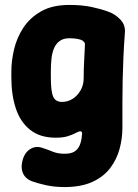

<svg xmlns="http://www.w3.org/2000/svg" viewBox="-20 -539 561 778"><path d="M241 219Q200 219 164.5 211Q129 203 108 195Q83 185 73.5 164Q64 143 70 117Q77 82 101 66Q125 50 154 61Q173 67 193.5 75.5Q214 84 241 84Q268 84 282 75Q296 66 303 49.5Q310 33 312 10Q314 -1 311 -4.5Q308 -8 303 -7Q296 -5 283.5 1.5Q271 8 252.5 13.5Q234 19 206 19Q142 19 102 -13Q62 -45 44 -100Q26 -155 26 -225V-250Q26 -292 37 -339Q48 -386 74.5 -426.5Q101 -467 146.5 -493Q192 -519 261 -519Q312 -519 350 -511Q388 -503 418 -492Q447 -482 468 -459.5Q489 -437 486 -406Q482 -352 480 -305Q478 -258 477 -213.5Q476 -169 476 -122Q476 -75 476 -21Q476 22 464.5 64.5Q453 107 426.5 142Q400 177 354.5 198Q309 219 241 219ZM231 -126Q254 -126 273.5 -138Q293 -150 306 -172Q319 -194 319 -221Q319 -258 321 -291Q323 -324 324 -354Q325 -363 322.5 -366.5Q320 -370 314 -375Q307 -379 293 -381.5Q279 -384 261 -384Q237 -384 222 -373Q207 -362 199 -343.5Q191 -325 188.5 -300.5Q186 -276 186 -250V-225Q186 -169 195.5 -147.5Q205 -126 231 -126Z"/></svg>

Font: Winky Sans
Style: Bold
Weight: 700
Designer: Simon Atzbach
Foundry: typofactur
Version: Version 1.205